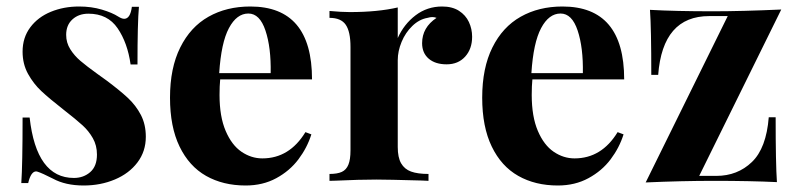

<svg xmlns="http://www.w3.org/2000/svg" viewBox="-20 -551 2431 585"><path d="M340.3 -500.5Q351.1 -493.7 358.4 -493.7Q377 -493.7 381.8 -530.3H403.3Q398.9 -481.4 398.9 -354.5H377.9Q368.7 -420.4 338.4 -464.8Q308.1 -509.3 249.5 -509.3Q219.7 -509.3 200.7 -491.9Q181.6 -474.6 181.6 -444.8Q181.6 -420.9 194.1 -401.1Q206.5 -381.3 225.1 -365.5Q243.7 -349.6 276.9 -325.7Q286.1 -319.3 304.7 -305.7Q345.2 -275.4 369.6 -252.7Q394 -230 409.2 -200.9Q424.3 -171.9 424.3 -134.3Q424.3 -89.8 398.9 -56.2Q373.5 -22.5 330.1 -4.2Q286.6 14.2 234.9 14.2Q179.7 14.2 141.1 -6.8Q108.4 -23.4 94.7 -27.8Q91.8 -28.8 90.3 -28.8Q74.2 -28.8 65.9 6.8H44.9Q48.8 -50.3 48.8 -192.9H70.3Q90.8 -8.8 205.1 -8.8Q234.4 -8.8 254.9 -26.6Q275.4 -44.4 275.4 -80.1Q275.4 -107.9 262.9 -129.9Q250.5 -151.9 231.2 -169.4Q211.9 -187 174.3 -216.3Q129.9 -251 106 -273.4Q82 -295.9 65.4 -325.9Q48.8 -356 48.8 -393.6Q48.8 -436.5 72.3 -467.8Q95.7 -499 135 -515.1Q174.3 -531.2 220.7 -531.2Q258.8 -531.2 290.5 -521.7Q322.3 -512.2 340.3 -500.5Z M910.6 -148.4 928.7 -141.6Q916 -101.1 889.4 -65.7Q862.8 -30.3 821.8 -8.1Q780.8 14.2 728.5 14.2Q659.7 14.2 607.9 -15.1Q556.2 -44.4 527.1 -104.5Q498 -164.6 498 -253.4Q498 -343.8 529.1 -406.2Q560.1 -468.8 615.2 -500Q670.4 -531.2 742.7 -531.2Q930.7 -531.2 930.7 -309.1H650.9Q648.9 -289.6 648.9 -261.7Q648.9 -195.8 667.5 -152.3Q686 -108.9 715.8 -88.6Q745.6 -68.4 779.3 -68.4Q861.8 -68.4 910.6 -148.4ZM647.9 -328.1H804.7Q806.2 -406.2 788.8 -458Q771.5 -509.8 736.8 -509.8Q701.2 -509.8 677.5 -465.3Q653.8 -420.9 647.9 -328.1Z M1418.5 -439Q1418.5 -401.9 1397.2 -378.4Q1376 -355 1340.8 -355Q1306.2 -355 1286.1 -372.3Q1266.1 -389.6 1266.1 -419.4Q1266.1 -467.3 1310.1 -496.6Q1303.7 -499 1296.9 -499Q1291 -499 1282.7 -496.6Q1257.3 -492.2 1236.3 -471.9Q1215.3 -451.7 1203.6 -423.3Q1191.9 -395 1191.9 -367.7V-103Q1191.9 -71.3 1202.1 -53.5Q1212.4 -35.6 1232.4 -28.3Q1252.4 -21 1285.6 -21V0Q1280.3 0 1263.7 -1Q1159.7 -3.9 1127 -3.9Q1075.2 -3.9 1002.4 -0.5L983.9 0V-21Q1007.8 -21 1021.5 -27.3Q1035.2 -33.7 1041.5 -49.3Q1047.9 -64.9 1047.9 -92.8V-408.2Q1047.9 -454.6 1033.4 -475.6Q1019 -496.6 983.9 -496.6V-517.6Q1020.5 -514.2 1045.9 -514.2Q1130.9 -514.2 1191.9 -528.3V-435.1Q1210.9 -477.5 1246.3 -504.4Q1281.7 -531.2 1327.1 -531.2Q1357.9 -531.2 1378.4 -518.1Q1398.9 -504.9 1408.7 -483.9Q1418.5 -462.9 1418.5 -439Z M1861.8 -148.4 1879.9 -141.6Q1867.2 -101.1 1840.6 -65.7Q1814 -30.3 1772.9 -8.1Q1731.9 14.2 1679.7 14.2Q1610.8 14.2 1559.1 -15.1Q1507.3 -44.4 1478.3 -104.5Q1449.2 -164.6 1449.2 -253.4Q1449.2 -343.8 1480.2 -406.2Q1511.2 -468.8 1566.4 -500Q1621.6 -531.2 1693.8 -531.2Q1881.8 -531.2 1881.8 -309.1H1602.1Q1600.1 -289.6 1600.1 -261.7Q1600.1 -195.8 1618.7 -152.3Q1637.2 -108.9 1667 -88.6Q1696.8 -68.4 1730.5 -68.4Q1813 -68.4 1861.8 -148.4ZM1599.1 -328.1H1755.9Q1757.3 -406.2 1740 -458Q1722.7 -509.8 1688 -509.8Q1652.3 -509.8 1628.7 -465.3Q1605 -420.9 1599.1 -328.1Z M2162.6 -15.1Q2227.1 -15.1 2271 -57.4Q2314.9 -99.6 2322.3 -193.8H2343.3Q2343.3 -51.3 2347.2 3.9Q2266.6 0 2155.3 0Q2057.1 0 1947.3 4.9L2197.3 -502H2141.1Q1999 -502 1985.4 -322.8H1964.4Q1964.4 -464.8 1960.4 -521Q2038.1 -516.6 2152.3 -516.6Q2239.7 -516.6 2360.4 -522L2110.4 -15.1Z"/></svg>

Font: TypoPRO Playfair Display
Style: Bold
Weight: 700
Designer: Claus Eggers Sørensen
Foundry: Claus Eggers Sørensen
Version: Version 1.004;PS 001.004;hotconv 1.0.70;makeotf.lib2.5.58329